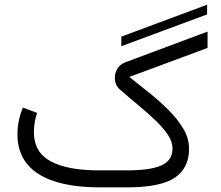

<svg xmlns="http://www.w3.org/2000/svg" viewBox="-20 -807 951 827"><path d="M872 -744.9 502.6 -608V-649.3L872 -786.7ZM527.3 -73.2Q627.4 -73.2 675.3 -94.5Q723.1 -115.7 723.1 -168Q723.1 -196.8 702.6 -227.1Q682.1 -257.3 648.7 -289.3Q615.2 -321.3 575.4 -354.2Q535.6 -387.2 497.1 -420.9Q474.6 -439.5 474.6 -472.7Q474.6 -492.2 485.6 -511Q496.6 -529.8 521 -539.1L874 -670.9V-600.6L537.1 -475.6Q574.7 -445.3 619.1 -410.2Q663.6 -375 703.4 -335.7Q743.2 -296.4 768.8 -253.9Q794.4 -211.4 794.4 -166.5Q794.4 -83 732.7 -41.5Q670.9 0 527.8 0H410.2Q235.8 0 145.5 -57.9Q55.2 -115.7 55.2 -229Q55.2 -259.3 61.3 -288.1Q67.4 -316.9 78.6 -343.8L139.6 -320.8Q126 -280.3 126 -236.3Q126.5 -150.9 198.5 -112.1Q270.5 -73.2 405.3 -73.2Z"/></svg>

Font: Vazir Light FD-UI
Style: Light-FD-UI
Weight: 300
Designer: Saber Rastikerdar
Foundry: Saber Rastikerdar
Version: Version 30.1.0